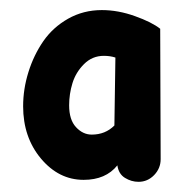

<svg xmlns="http://www.w3.org/2000/svg" viewBox="-20 -666 369 381"><path d="M254.9 -305.2Q240.7 -305.2 228 -313Q215.3 -320.8 212.9 -337.9Q189.9 -309.1 146 -309.1Q96.7 -309.1 61.3 -351.3Q25.9 -393.6 25.9 -455.1Q25.9 -489.3 36.4 -522.9Q46.9 -556.6 65.9 -584.2Q85 -611.8 115.2 -628.9Q145.5 -646 182.1 -646Q214.4 -646 247.8 -634Q281.2 -622.1 297.9 -608.9L298.8 -350.1Q298.8 -332 285.9 -318.6Q272.9 -305.2 254.9 -305.2ZM162.1 -398.9Q189 -398.9 207 -417L209 -551.8Q198.7 -555.2 186 -555.2Q163.1 -555.2 146.7 -538.8Q130.4 -522.5 123.8 -501Q117.2 -479.5 117.2 -457Q117.2 -428.2 130.9 -413.6Q144.5 -398.9 162.1 -398.9Z"/></svg>

Font: Comic Neue
Style: Bold
Weight: 700
Designer: Craig Rozynski
Foundry: Craig Rozynski
Version: Version 2.003;hotconv 1.0.109;makeotfexe 2.5.65596